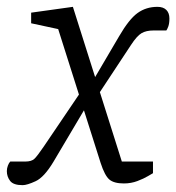

<svg xmlns="http://www.w3.org/2000/svg" viewBox="-74 -533 515 561"><path d="M288 3Q259 3 245.5 -8.5Q232 -20 220 -57L96 -448L17 -465V-496L139 -513L282 -61H373V-27Q371 -26 358.5 -18.5Q346 -11 327.5 -4Q309 3 288 3ZM-8 8Q-35 8 -44.5 -4.5Q-54 -17 -54 -33Q-54 -41 -51 -49Q-48 -57 -44 -61H0Q18 -61 26.5 -69Q35 -77 54 -105L163 -266L178 -222L82 -60Q55 -15 30 -3.5Q5 8 -8 8ZM212 -255 197 -296 274 -427Q303 -477 328 -495Q353 -513 386 -513Q403 -513 412 -504Q421 -495 421 -479Q421 -464 417.5 -455Q414 -446 412 -444H375Q353 -444 339.5 -436Q326 -428 309 -402Z"/></svg>

Font: Faustina Light
Style: Italic
Weight: 300
Italic angle: -8°
Designer: Alfonso Garcia
Foundry: http://www.omnibus-type.com
Version: Version 1.200